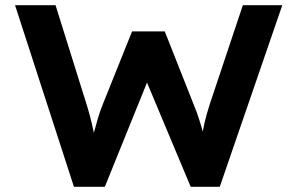

<svg xmlns="http://www.w3.org/2000/svg" viewBox="-20 -720 1146 740"><path d="M265 0 38 -700H194L313 -320Q320 -298 326.5 -273.5Q333 -249 338.5 -223.5Q344 -198 348.5 -175.5Q353 -153 355 -138L325 -139Q333 -175 341 -205.5Q349 -236 357.5 -264.5Q366 -293 377 -320L489 -599H615L725 -321Q738 -290 748 -258.5Q758 -227 765.5 -198.5Q773 -170 776 -144L750 -140Q753 -159 755.5 -176Q758 -193 761 -210.5Q764 -228 768 -245.5Q772 -263 777.5 -282.5Q783 -302 790 -323L916 -700H1068L827 0H715L536 -427L556 -425L384 0Z"/></svg>

Font: Lexend Exa SemiBold
Style: Regular
Weight: 600
Designer: Bonnie Shaver-Troup, Thomas Jockin
Foundry: Lexend
Version: Version 1.007